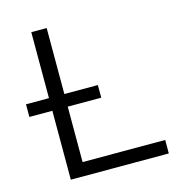

<svg xmlns="http://www.w3.org/2000/svg" viewBox="-105 -790 808 880"><g transform="rotate(-15 299.0 -350.0)"><path d="M123 0V-327H14V-387H123V-700H196V-387H355V-327H196V-64H588V0Z"/></g></svg>

Font: Montserrat
Style: Regular
Weight: 400
Designer: Julieta Ulanovsky
Foundry: Julieta Ulanovsky
Version: Version 9.000; ttfautohint (v1.8.4.7-5d5b)